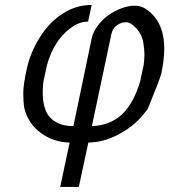

<svg xmlns="http://www.w3.org/2000/svg" viewBox="-20 -555 675 766"><path d="M272.9 -51.8 345.2 -398.9V-399.4Q351.1 -428.2 371.1 -454.1Q407.2 -501 466.3 -522.5Q492.7 -532.2 516.4 -532.2Q540 -532.2 556.2 -522.5Q635.3 -475.1 635.3 -359.9Q635.3 -317.9 624 -263.2Q619.6 -243.2 570.8 -123.5Q567.4 -116.2 563 -112.3Q522.9 -57.1 459 -22Q395 13.2 332.5 13.7L294.4 190.9H220.2L257.8 13.7Q193.8 12.7 143.1 -24.4Q92.3 -61.5 77.1 -123.5Q72.8 -148.4 72.8 -182.4Q72.8 -216.3 86.7 -280Q100.6 -343.8 137.5 -403.8Q174.3 -463.9 228.3 -499.5Q282.2 -535.2 345.7 -535.2L331.5 -468.8Q295.4 -468.8 260.7 -442.4Q195.3 -394 167.5 -295.9L153.3 -230Q150.4 -207.5 150.4 -187.5Q150.4 -130.9 170.9 -97.2Q203.1 -51.8 272.9 -51.8ZM346.7 -52.2Q415.5 -53.2 465.3 -97.2Q513.2 -142.6 539.1 -230L553.2 -295.9Q556.2 -316.9 556.2 -337.9Q556.2 -358.9 551.3 -387.7Q546.4 -416.5 524.9 -440.9Q503.4 -465.3 483.9 -466.3H481.9Q462.9 -466.3 445.8 -453.6Q428.7 -440.9 424.3 -418.9Z"/></svg>

Font: Tuffy
Style: Italic
Weight: 400
Italic angle: -12°
Designer: Thatcher Ulrich, Karoly Barta and Michael Everson
Version: Version 001.271